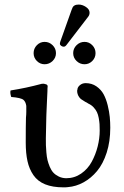

<svg xmlns="http://www.w3.org/2000/svg" viewBox="-20 -804 540 834"><path d="M459 -249Q459 -189.5 443.4 -140.9Q427.7 -92.3 401.6 -61Q375.5 -29.8 343 -12Q310.5 5.9 274.9 8.8Q269 9.8 255.9 9.8Q208.5 9.8 176 -3.4Q143.6 -16.6 125.2 -43.2Q106.9 -69.8 99.4 -104Q91.8 -138.2 91.8 -185.1Q91.8 -257.8 92.8 -293Q94.2 -306.2 94.2 -317.9V-344.2Q91.3 -362.3 82 -370.1Q71.3 -379.4 28.8 -382.8Q22.9 -400.4 25.9 -411.1Q92.8 -421.4 161.1 -439.9Q170.9 -441.4 174.8 -439Q187 -437.5 187 -429.2Q186 -421.4 186 -407.2Q186 -402.3 184.3 -370.4Q182.6 -338.4 182.1 -320.8Q182.1 -316.9 181.6 -308.8Q181.2 -300.8 181.2 -296.9Q180.7 -281.7 180.2 -250.2Q179.7 -218.8 179.2 -203.1Q179.2 -185.1 179.4 -173.6Q179.7 -162.1 181.4 -142.1Q183.1 -122.1 186.3 -108.9Q189.5 -95.7 196 -79.8Q202.6 -64 211.7 -54.2Q220.7 -44.4 234.9 -37.4Q249 -30.3 267.1 -29.8Q303.2 -29.8 332.3 -49.8Q361.3 -69.8 378.4 -101.3Q395.5 -132.8 404.3 -168Q413.1 -203.1 413.1 -236.8Q413.1 -252.9 412.4 -264.6Q411.6 -276.4 408.9 -291.3Q406.2 -306.2 401.1 -316.9Q396 -327.6 386.5 -337.9Q377 -348.1 363.8 -354Q356.9 -358.9 350.1 -361.8Q344.7 -364.7 331.1 -374Q314.9 -388.7 314.9 -411.1L315.9 -412.1Q315.9 -424.8 326.7 -433.8Q337.4 -442.9 352.1 -442.9Q378.4 -442.9 398.7 -429Q418.9 -415 429.9 -394.8Q440.9 -374.5 447.8 -346.7Q454.6 -318.8 456.8 -295.9Q459 -272.9 459 -249ZM321.8 -784.2Q337.9 -784.2 353.5 -773.7Q369.1 -763.2 369.1 -749Q369.1 -738.8 362.8 -731L269 -608.9Q263.2 -601.1 256.8 -601.1Q251 -601.1 245.6 -605Q240.2 -608.9 240.2 -613.8Q240.2 -618.2 242.2 -624L291 -761.2Q291.5 -762.2 292.5 -764.6Q293.5 -767.1 293.9 -768.1Q299.3 -784.2 321.8 -784.2ZM173.8 -622.1Q193.8 -622.1 208.5 -607.7Q223.1 -593.3 223.1 -573.2Q223.1 -553.2 208.5 -539.1Q193.8 -524.9 173.8 -524.9Q154.3 -524.9 140.1 -539.1Q126 -553.2 126 -573.2Q126 -593.3 140.1 -607.7Q154.3 -622.1 173.8 -622.1ZM347.2 -622.1Q366.7 -622.1 380.9 -607.7Q395 -593.3 395 -573.2Q395 -553.2 380.9 -539.1Q366.7 -524.9 347.2 -524.9Q327.1 -524.9 312.5 -539.1Q297.9 -553.2 297.9 -573.2Q297.9 -593.3 312.5 -607.7Q327.1 -622.1 347.2 -622.1Z"/></svg>

Font: Common Serif News
Style: Regular
Weight: 450
Designer: Philipp H. Poll, Khaled Hosny
Foundry: Stefan Peev, Context Ltd.
Version: Version 1.026